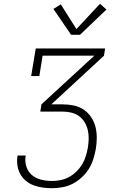

<svg xmlns="http://www.w3.org/2000/svg" viewBox="-20 -990 640 1010"><path d="M253 0Q228 0 203.5 -3.5Q179 -7 156.5 -15.5Q134 -24 116 -39Q98 -54 86.5 -75Q75 -96 71.5 -120.5Q68 -145 72 -170Q72 -171 72 -171.5Q72 -172 73 -172H115Q115 -172 115 -171.5Q115 -171 115 -170Q110 -142 118.5 -114.5Q127 -87 147.5 -69.5Q168 -52 196 -45Q224 -38 253 -38Q276 -38 298.5 -42.5Q321 -47 342.5 -58.5Q364 -70 381.5 -87Q399 -104 411.5 -124.5Q424 -145 431 -167.5Q438 -190 442 -212Q446 -236 446.5 -259.5Q447 -283 442 -305Q437 -327 425.5 -346.5Q414 -366 396 -379Q378 -392 355.5 -397.5Q333 -403 310 -403H192L198 -441L476 -697H204L187 -590H144L168 -735H533L527 -697L250 -441H310Q339 -441 368 -435Q397 -429 420 -413.5Q443 -398 459 -374.5Q475 -351 482 -323.5Q489 -296 489 -266Q489 -236 484 -206Q479 -179 470.5 -152Q462 -125 446.5 -100.5Q431 -76 409 -56Q387 -36 361.5 -23Q336 -10 308 -5Q280 0 253 0ZM354 -807 261 -943 300 -967 382 -837 506 -970 540 -940 401 -807Z"/></svg>

Font: Iosevka Curly Slab XLtExObl
Style: Regular
Weight: 200
Width: 7
Italic angle: -9°
Monospace: yes
Designer: Belleve Invis
Foundry: Belleve Invis
Version: Version 11.0.0; ttfautohint (v1.8.3)